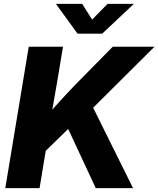

<svg xmlns="http://www.w3.org/2000/svg" viewBox="-20 -968 815 988"><path d="M158.7 -136.7 181.6 -323.2Q210.9 -359.9 239.3 -392.6Q267.6 -425.3 298.1 -458.5Q328.6 -491.7 364.3 -528.8L560.1 -727.5H774.9L408.7 -363.3L393.6 -365.7ZM7.3 0 127.9 -727.5H304.2L274.4 -548.3L240.2 -352.1L228 -268.1L183.6 0ZM472.7 0 327.6 -311.5 445.3 -441.9 664.6 0ZM402.8 -948.2 454.1 -867.2 533.7 -948.2H667.5L667 -946.3L505.9 -794.9H378.9L269 -946.3L269.5 -948.2Z"/></svg>

Font: Inter 24pt ExtraBold
Style: Italic
Weight: 800
Italic angle: -9.3988°
Designer: Rasmus Andersson
Foundry: rsms
Version: Version 4.001;git-66647c0bb